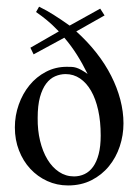

<svg xmlns="http://www.w3.org/2000/svg" viewBox="-20 -549 414 580"><path d="M353 -176.3Q353 -140.6 341.8 -106.9Q330.6 -73.2 309.1 -46.9Q287.6 -20.5 256.3 -4.6Q225.1 11.2 185.5 11.2Q151.9 11.2 122.6 -2.2Q93.3 -15.6 71.5 -39.1Q49.8 -62.5 37.4 -94.5Q24.9 -126.5 24.9 -164.1Q24.9 -199.7 36.6 -232.9Q48.3 -266.1 69.1 -291.5Q89.8 -316.9 118.7 -332Q147.5 -347.2 181.6 -347.2Q189.5 -347.2 196.3 -346.9Q203.1 -346.7 210.2 -344.5Q217.3 -342.3 225.3 -337.9Q233.4 -333.5 244.6 -325.7Q229.5 -356.4 212.4 -383.5Q195.3 -410.6 174.3 -435.1L81.5 -384.8L71.8 -404.8L157.7 -454.1Q146 -466.3 137.5 -474.1Q128.9 -481.9 121.6 -488Q114.3 -494.1 106.7 -499.8Q99.1 -505.4 88.9 -512.7L98.1 -528.8Q121.1 -517.6 143.3 -503.4Q165.5 -489.3 190.4 -471.7L282.7 -522.9L295.9 -502.4L210.4 -454.1Q244.6 -423.3 271.2 -389.4Q297.9 -355.5 315.9 -319.8Q334 -284.2 343.5 -247.8Q353 -211.4 353 -176.3ZM284.2 -139.6Q284.2 -182.1 276.6 -216.3Q269 -250.5 255.1 -274.7Q241.2 -298.8 221.7 -312Q202.1 -325.2 178.2 -325.2Q162.1 -325.2 146.7 -318.6Q131.3 -312 119.6 -296.6Q107.9 -281.2 100.8 -255.9Q93.8 -230.5 93.8 -192.9Q93.3 -155.8 101.1 -123.5Q108.9 -91.3 123.3 -67.4Q137.7 -43.5 158.2 -29.8Q178.7 -16.1 203.6 -16.1Q220.7 -16.1 235.6 -23.2Q250.5 -30.3 261.2 -45.2Q272 -60.1 278.1 -83.5Q284.2 -106.9 284.2 -139.6Z"/></svg>

Font: Surma
Style: Regular
Weight: 400
Designer: Sue Lloyd-Williams
Foundry: Sylheti Translation And Research
Version: Version 3.000